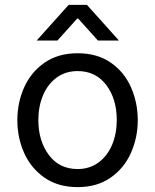

<svg xmlns="http://www.w3.org/2000/svg" viewBox="-20 -759 635 786"><path d="M51 -267Q51 -339 79 -401.5Q107 -464 162.5 -502.5Q218 -541 298 -541Q378 -541 433.5 -502.5Q489 -464 516.5 -401Q544 -338 544 -267Q544 -196 516 -133Q488 -70 432.5 -31.5Q377 7 298 7Q218 7 162.5 -31.5Q107 -70 79 -132.5Q51 -195 51 -267ZM458 -268Q458 -354 415 -411Q372 -468 298 -468Q248 -468 211.5 -441Q175 -414 156 -368.5Q137 -323 137 -268Q137 -182 180 -124.5Q223 -67 298 -67Q347 -67 383.5 -94Q420 -121 439 -166.5Q458 -212 458 -268ZM261 -739H336L467 -593H381L300 -683H296L215 -593H130Z"/></svg>

Font: Be Vietnam
Style: Regular
Weight: 400
Designer: Gabriel Lam
Foundry: TypeRant
Version: Version 4.000